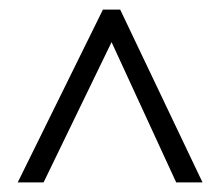

<svg xmlns="http://www.w3.org/2000/svg" viewBox="-20 -733 459 401"><path d="M17 -352 195 -713H231L403 -352H348L213 -645L71 -352Z"/></svg>

Font: Noto Sans Khmer ExtraCondensed Light
Style: Regular
Weight: 300
Width: 2
Designer: Danh Hong and the Monotype Design Team
Foundry: Monotype Imaging Inc.
Version: Version 2.004; ttfautohint (v1.8.4.7-5d5b)